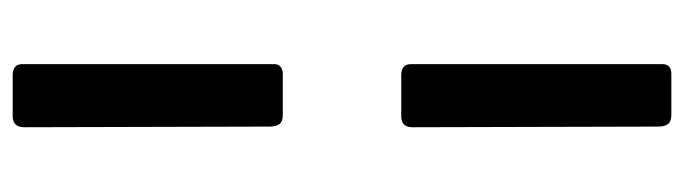

<svg xmlns="http://www.w3.org/2000/svg" viewBox="-398 -488 1052 295"><g transform="rotate(-90 127.5 -341.0)"><path d="M98 -432Q88 -432 84 -437Q80 -442 80 -453L79 -829Q79 -847 96 -847H159Q176 -847 176 -832V-445Q176 -439 172 -435.5Q168 -432 161 -432ZM98 165Q88 165 84 160Q80 155 80 144L79 -233Q79 -250 96 -250H159Q176 -250 176 -235V151Q176 165 161 165Z"/></g></svg>

Font: n
Style: Regular
Weight: 600
Designer: Pablo Impallari, Rodrigo Fuenzalida
Foundry: Impallari Type
Version: Version 1.002; ttfautohint (v1.5)